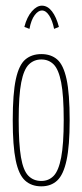

<svg xmlns="http://www.w3.org/2000/svg" viewBox="-20 -650 290 678"><path d="M126 8Q91 8 68.5 -12.5Q46 -33 35.5 -84Q25 -135 25 -225Q25 -320 36 -370.5Q47 -421 69.5 -440Q92 -459 126 -459Q160 -459 182 -440Q204 -421 215 -370.5Q226 -320 226 -225Q226 -135 215 -84Q204 -33 182 -12.5Q160 8 126 8ZM126 -11Q152 -11 169.5 -29Q187 -47 196 -94Q205 -141 205 -226Q205 -313 196 -359Q187 -405 169.5 -422.5Q152 -440 126 -440Q100 -440 82 -422.5Q64 -405 55 -359Q46 -313 46 -226Q46 -142 54 -95Q62 -48 80 -29.5Q98 -11 126 -11ZM84 -548 66 -555Q75 -590 92.5 -610Q110 -630 128 -630Q148 -630 163.5 -610Q179 -590 188 -555L171 -548Q165 -578 153.5 -595.5Q142 -613 128 -613Q115 -613 102.5 -596.5Q90 -580 84 -548Z"/></svg>

Font: Inconsolata UltraCondensed ExtraLight
Style: Regular
Weight: 200
Width: 1
Monospace: yes
Designer: Raph Levien, Cyreal, Brenton Simpson
Foundry: Raph Levien, Cyreal, Google
Version: Version 3.100; ttfautohint (v1.8.4.7-5d5b)